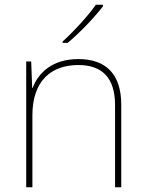

<svg xmlns="http://www.w3.org/2000/svg" viewBox="-20 -786 613 806"><path d="M412 -759V-766H382C353 -723 288 -652 243 -612V-606H264C317 -650 377 -714 412 -759ZM309 -538C197 -538 140 -478 117 -417H115L111 -528H90V0H116V-302C116 -446 194 -513 309 -513C406 -513 463 -462 463 -345V0H489V-346C489 -477 423 -538 309 -538Z"/></svg>

Font: Noto Sans Devanagari UI Thin
Style: Regular
Weight: 100
Designer: Jelle Bosma - Monotype Design Team
Foundry: Monotype Imaging Inc.
Version: Version 2.004